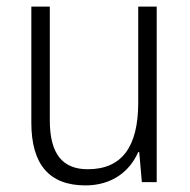

<svg xmlns="http://www.w3.org/2000/svg" viewBox="-20 -552 576 582"><path d="M455 -532H399V-241C399 -105 348 -39 246 -39C170 -39 131 -85 131 -187V-532H75V-180C75 -54 129 10 239 10C321 10 374 -34 399 -91H402L410 0H455Z"/></svg>

Font: Noto Sans Devanagari SemiCondensed Light
Style: Regular
Weight: 300
Width: 4
Designer: Jelle Bosma - Monotype Design Team
Foundry: Monotype Imaging Inc.
Version: Version 2.004